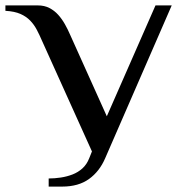

<svg xmlns="http://www.w3.org/2000/svg" viewBox="-48 -680 675 710"><path d="M292 -120 107 -530Q98 -551 88 -570Q78 -589 63.5 -604Q49 -619 27.5 -628.5Q6 -638 -28 -640V-660H92Q116 -660 134.5 -650.5Q153 -641 167 -625.5Q181 -610 192 -590.5Q203 -571 212 -550L347 -250L527 -660H587L341 -95Q320 -46 281 -18Q242 10 182 10H132V-20Q154 -20 177 -23.5Q200 -27 220.5 -35Q241 -43 257 -57.5Q273 -72 282 -95Z"/></svg>

Font: Philosopher
Style: Regular
Weight: 400
Designer: Jovanny Lemonad
Foundry: Jovanny Lemonad
Version: Version 1.000